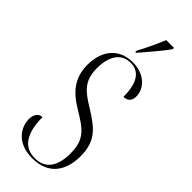

<svg xmlns="http://www.w3.org/2000/svg" viewBox="-301 -967 1013 1013"><g transform="rotate(45 205.5 -460.5)"><path d="M188 -781V-771H194C233 -816 293 -886 317 -921V-931H259C240 -886 218 -836 188 -781ZM200 10C314 10 373 -62 373 -179C373 -296 313 -337 231 -389C149 -439 105 -472 105 -568C105 -662 145 -714 211 -714C277 -714 311 -662 311 -560C341 -560 358 -577 358 -609C358 -664 310 -724 217 -724C119 -724 57 -656 57 -546C57 -447 106 -391 190 -341C280 -287 325 -255 325 -152C325 -48 282 0 209 0C119 0 85 -74 85 -182C56 -182 41 -156 41 -125C41 -66 83 10 200 10Z"/></g></svg>

Font: Noto Serif Display ExtraCondensed Light
Style: Regular
Weight: 300
Width: 2
Designer: Monotype Design Team
Foundry: Monotype Imaging Inc.
Version: Version 2.009